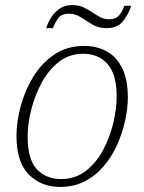

<svg xmlns="http://www.w3.org/2000/svg" viewBox="-20 -727 569 757"><path d="M217 10Q142 10 93.5 -39Q45 -88 45 -191Q45 -246 61.5 -308Q78 -370 111 -424Q144 -478 194 -512Q244 -546 313 -546Q360 -546 399 -525.5Q438 -505 461 -460Q484 -415 484 -342Q484 -300 473.5 -252Q463 -204 442.5 -157.5Q422 -111 390 -73Q358 -35 315 -12.5Q272 10 217 10ZM221 -21Q276 -21 317.5 -52.5Q359 -84 386 -134.5Q413 -185 426.5 -241.5Q440 -298 440 -347Q440 -433 404.5 -474Q369 -515 308 -515Q254 -515 213.5 -484Q173 -453 145.5 -403Q118 -353 103.5 -296Q89 -239 89 -188Q89 -98 125.5 -59.5Q162 -21 221 -21ZM400 -616Q368 -616 344 -630.5Q320 -645 298.5 -659Q277 -673 252 -673Q222 -673 209 -654.5Q196 -636 189 -616H162Q168 -636 181 -657Q194 -678 214.5 -692.5Q235 -707 264 -707Q289 -707 308 -698.5Q327 -690 343 -679Q359 -668 375 -659.5Q391 -651 409 -651Q437 -651 450 -667Q463 -683 470 -704H497Q487 -671 465 -643.5Q443 -616 400 -616Z"/></svg>

Font: Noto Serif ExtraLight
Style: Italic
Weight: 200
Italic angle: -12°
Designer: Monotype Design Team
Foundry: Monotype Imaging Inc.
Version: Version 2.014; ttfautohint (v1.8.4.7-5d5b)